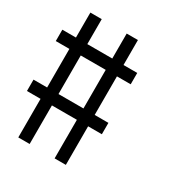

<svg xmlns="http://www.w3.org/2000/svg" viewBox="-191 -805 1049 1110"><g transform="rotate(30 333.5 -250.5)"><path d="M333.3 166.7V-90.8H166.7V166.7H90.8V-90.8H0V-166.7H90.8V-424.2H0V-500H90.8V-666.7H166.7V-500H333.3V-666.7H408.3V-500H500V-424.2H408.3V-166.7H500V-90.8H408.3V166.7ZM333.3 -166.7V-424.2H166.7V-166.7Z"/></g></svg>

Font: 0xA000-Squareish-Mono
Style: Squareish-Mono
Weight: 400
Version: Version 0.1